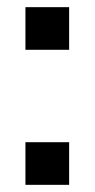

<svg xmlns="http://www.w3.org/2000/svg" viewBox="-20 -516 264 536"><path d="M51 0V-119H173V0ZM51 -377V-496H173V-377Z"/></svg>

Font: Host Grotesk Light
Style: Regular
Weight: 400
Version: Version 1.003